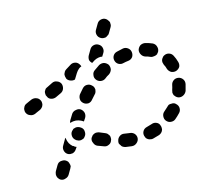

<svg xmlns="http://www.w3.org/2000/svg" viewBox="-63 -606 692 648"><g transform="rotate(-10 283.0 -282.5)"><path d="M136 -67Q136 -72 134 -76Q133 -80 130 -84Q127 -87 123 -89Q119 -91 114 -91Q110 -91 106 -90Q102 -89 98 -86Q95 -83 93 -79L84 -60Q82 -55 82 -51Q81 -47 83 -42Q84 -38 87 -35Q90 -31 94 -29Q103 -25 111 -29Q120 -32 124 -40L133 -59Q135 -63 136 -67ZM333 -144Q324 -145 317 -139Q310 -133 309 -124Q308 -120 309 -115Q311 -111 314 -108Q316 -104 320 -102Q324 -100 329 -99Q340 -98 350 -98H352Q361 -98 368 -105Q375 -112 375 -121Q375 -130 368 -137Q361 -143 352 -143H350Q343 -143 333 -144ZM143 -145Q148 -138 155 -133H157Q161 -129 167 -128L163 -121Q161 -117 158 -114Q155 -111 150 -109Q146 -108 142 -108Q137 -108 133 -110Q125 -114 122 -123Q119 -132 123 -140L130 -155L132 -159Q133 -161 133 -162Q134 -163 135 -165Q136 -163 136 -162Q138 -153 143 -145ZM399 -142Q395 -134 398 -125Q400 -121 402 -117Q405 -114 409 -112Q413 -110 418 -110Q422 -109 427 -111Q438 -115 448 -119Q452 -121 455 -124Q459 -128 460 -132Q462 -136 461 -141Q461 -145 459 -149Q456 -158 447 -161Q438 -164 430 -160Q421 -156 412 -153Q403 -150 399 -142ZM242 -164Q238 -164 234 -162Q230 -160 227 -157Q224 -153 222 -149Q219 -140 224 -132Q228 -123 236 -120Q247 -117 258 -114Q267 -111 275 -116Q283 -120 285 -129Q287 -133 286 -138Q286 -142 284 -146Q281 -150 278 -153Q274 -156 270 -157Q260 -160 251 -163Q247 -164 242 -164ZM184 -193Q180 -194 175 -193Q171 -192 167 -190Q164 -187 161 -183Q156 -176 158 -166Q160 -157 168 -152L169 -151Q173 -149 177 -148Q182 -147 186 -148Q190 -149 194 -151Q198 -154 200 -158Q205 -165 203 -175Q202 -184 194 -189L192 -190Q189 -192 184 -193ZM473 -179Q473 -169 479 -163Q486 -156 495 -156Q505 -156 511 -162Q520 -171 527 -180Q533 -187 532 -197Q531 -206 523 -212Q520 -215 516 -216Q511 -217 507 -216Q502 -216 498 -214Q495 -212 492 -208Q486 -201 479 -194Q473 -188 473 -179ZM172 -241Q177 -249 186 -251Q195 -254 203 -250Q211 -245 214 -236Q216 -227 212 -219Q209 -214 206 -208L205 -209Q198 -213 189 -215Q180 -217 171 -215Q165 -214 160 -211Q160 -214 160 -216Q161 -219 162 -221Q167 -231 172 -241ZM517 -252Q518 -247 520 -243Q523 -240 526 -237Q530 -234 534 -233Q543 -231 551 -236Q559 -241 562 -250Q564 -261 566 -273Q567 -283 561 -290Q555 -297 546 -298Q536 -299 529 -293Q522 -287 521 -278Q520 -269 518 -261Q517 -256 517 -252ZM55 -266 66 -272Q70 -274 73 -278Q76 -281 77 -285Q79 -290 78 -294Q78 -298 76 -302Q71 -311 63 -313Q54 -316 45 -312L34 -306L27 -302Q23 -300 20 -297Q17 -293 16 -289Q14 -285 15 -280Q15 -276 17 -272Q22 -263 31 -261Q39 -258 48 -262ZM262 -300Q263 -304 263 -308Q262 -313 260 -317Q257 -321 254 -323Q247 -329 237 -328Q228 -327 222 -319Q216 -311 209 -301Q207 -298 206 -293Q205 -289 206 -284Q206 -280 209 -276Q211 -273 215 -270Q222 -265 232 -266Q241 -268 246 -276Q252 -284 258 -292Q261 -295 262 -300ZM156 -330Q158 -339 154 -347Q149 -355 140 -357Q131 -360 123 -355Q114 -350 105 -344Q101 -342 98 -339Q96 -335 94 -331Q93 -326 94 -322Q94 -317 97 -314Q101 -305 110 -303Q119 -301 127 -305Q137 -311 146 -316Q154 -321 156 -330ZM525 -322Q534 -319 542 -322Q551 -326 555 -334Q558 -343 554 -352Q550 -363 543 -374Q538 -382 529 -384Q520 -386 512 -381Q508 -379 506 -375Q503 -371 502 -367Q501 -363 502 -358Q503 -354 505 -350Q510 -343 513 -334Q517 -326 525 -322ZM326 -365Q327 -374 322 -382Q316 -389 307 -391Q298 -392 290 -387Q281 -380 272 -372Q265 -366 265 -357Q264 -348 270 -341Q276 -334 285 -333Q295 -332 302 -338Q309 -345 317 -350Q324 -356 326 -365ZM221 -387Q225 -391 230 -393Q229 -395 228 -397Q227 -399 226 -400Q220 -408 211 -409Q201 -410 194 -404Q186 -398 178 -392Q174 -389 172 -385Q170 -381 169 -377Q169 -372 170 -368Q171 -364 173 -360Q178 -354 186 -352Q194 -350 201 -353Q201 -354 202 -355L211 -373Q215 -381 221 -387ZM404 -394Q408 -402 406 -411Q404 -420 396 -425Q388 -430 379 -428Q368 -425 357 -421Q348 -418 344 -410Q340 -402 343 -393Q346 -384 354 -380Q363 -376 371 -379Q380 -382 390 -384Q399 -386 404 -394ZM449 -388Q440 -390 435 -397Q429 -405 430 -414Q432 -423 439 -429Q447 -434 456 -433Q469 -431 481 -427Q490 -423 493 -415Q497 -406 494 -398Q493 -396 493 -395Q492 -394 491 -393Q490 -391 489 -389Q484 -385 478 -384Q471 -382 465 -384Q457 -387 449 -388ZM261 -425 270 -444Q274 -453 283 -456Q292 -459 300 -455Q309 -451 312 -442Q315 -433 311 -425L305 -413Q299 -414 292 -412Q284 -410 277 -405Q272 -401 268 -398Q261 -403 259 -410Q258 -418 261 -425ZM299 -489Q302 -480 311 -476Q315 -474 319 -474Q324 -474 328 -475Q332 -477 335 -480Q339 -482 341 -487L350 -506Q352 -510 352 -514Q352 -518 351 -523Q349 -527 346 -530Q343 -534 339 -536Q331 -540 322 -537Q313 -534 309 -525L300 -506Q296 -498 299 -489Z"/></g></svg>

Font: FRB American Cursive Dashed Extrabold
Style: Bold Italic
Weight: 800
Italic angle: -25°
Version: Version 2.0;Modular Font Editor K font №1